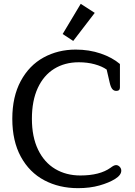

<svg xmlns="http://www.w3.org/2000/svg" viewBox="-20 -966 700 999"><path d="M473 -899 361 -753 306 -789 400 -946ZM44 -348Q44 -463 88 -544.5Q132 -626 207 -667Q282 -708 374 -708Q444 -708 504 -687.5Q564 -667 604 -633V-511Q604 -493 585 -493Q572 -493 564 -503Q556 -513 551 -535L535 -604Q511 -621 473 -631.5Q435 -642 390 -642Q317 -642 262 -608Q207 -574 176.5 -508Q146 -442 146 -348Q146 -254 178 -187.5Q210 -121 267 -87Q324 -53 398 -53Q499 -53 555 -93Q564 -100 571 -103.5Q578 -107 584 -107Q594 -107 602.5 -98.5Q611 -90 611 -78Q611 -55 579 -35Q547 -15 497.5 -1Q448 13 386 13Q288 13 210.5 -28Q133 -69 88.5 -150.5Q44 -232 44 -348Z"/></svg>

Font: Maitree Medium
Style: Regular
Weight: 500
Designer: CadsonDemak Team
Foundry: CadsonDemak
Version: Version 1.010